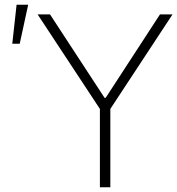

<svg xmlns="http://www.w3.org/2000/svg" viewBox="-20 -788 746 808"><path d="M138.2 -727.5H190.4L419.9 -376.5H424.8L653.3 -727.5H706.1L444.3 -329.6V0H400.4V-329.6ZM31.7 -604 49.8 -768.1H98.6L63 -604Z"/></svg>

Font: Inter Tight ExtraLight
Style: Regular
Weight: 250
Designer: Rasmus Andersson
Foundry: rsms
Version: Version 3.004